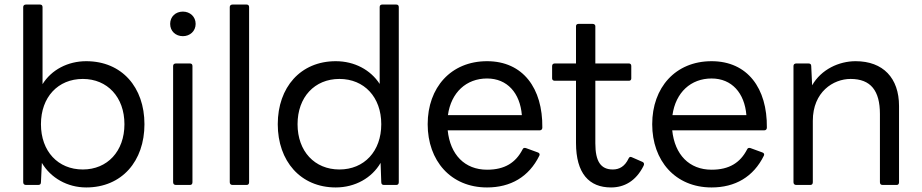

<svg xmlns="http://www.w3.org/2000/svg" viewBox="-20 -788 4052 844"><path d="M359 36C516 36 615 -80 615 -242C615 -404 516 -519 359 -519C278 -519 206 -481 167 -418V-757C167 -764 163 -768 156 -768H94C87 -768 82 -764 82 -757V13C82 21 87 25 94 25H148C155 25 160 22 160 13L164 -72C203 -6 276 36 359 36ZM344 -43C235 -43 160 -123 160 -242C160 -361 235 -441 344 -441C452 -441 527 -361 527 -242C527 -123 452 -43 344 -43Z M784 -629C815 -629 840 -651 840 -683C840 -715 815 -737 784 -737C752 -737 728 -715 728 -683C728 -651 752 -629 784 -629ZM815 25C822 25 826 21 826 13V-498C826 -505 822 -509 815 -509H753C746 -509 741 -505 741 -498V13C741 21 746 25 753 25Z M1064 25C1071 25 1075 21 1075 13V-757C1075 -764 1071 -768 1064 -768H1002C995 -768 990 -764 990 -757V13C990 21 995 25 1002 25Z M1456 36C1541 36 1615 -6 1653 -72L1656 13C1656 22 1661 25 1668 25H1722C1729 25 1733 21 1733 13V-757C1733 -764 1729 -768 1722 -768H1660C1653 -768 1649 -764 1649 -757V-419C1609 -481 1538 -519 1456 -519C1301 -519 1201 -404 1201 -242C1201 -80 1301 36 1456 36ZM1472 -43C1363 -43 1288 -123 1288 -242C1288 -361 1363 -441 1472 -441C1581 -441 1656 -361 1656 -242C1656 -123 1581 -43 1472 -43Z M2121 36C2224 36 2305 -10 2351 -104C2354 -110 2351 -116 2344 -118L2292 -137C2285 -139 2280 -138 2277 -131C2247 -73 2199 -42 2121 -42C2023 -42 1959 -108 1948 -215H2352C2359 -215 2364 -219 2364 -227C2366 -400 2279 -519 2121 -519C1962 -519 1860 -403 1860 -242C1860 -82 1961 36 2121 36ZM2121 -443C2210 -443 2266 -379 2274 -282H1949C1963 -382 2030 -443 2121 -443Z M2666 36C2723 36 2775 9 2809 -59C2813 -67 2811 -73 2805 -76L2757 -97C2751 -100 2746 -98 2743 -91C2727 -57 2703 -43 2674 -43C2621 -43 2597 -78 2597 -158V-433H2745C2751 -433 2755 -437 2755 -443V-498C2755 -505 2751 -509 2745 -509H2597V-673C2597 -679 2592 -683 2585 -683H2523C2516 -683 2512 -679 2512 -673V-509H2418C2412 -509 2407 -505 2407 -498V-443C2407 -437 2412 -433 2418 -433H2512V-160C2512 -25 2570 36 2666 36Z M3108 36C3211 36 3292 -10 3338 -104C3341 -110 3338 -116 3331 -118L3279 -137C3272 -139 3267 -138 3264 -131C3234 -73 3186 -42 3108 -42C3010 -42 2946 -108 2935 -215H3339C3346 -215 3351 -219 3351 -227C3353 -400 3266 -519 3108 -519C2949 -519 2847 -403 2847 -242C2847 -82 2948 36 3108 36ZM3108 -443C3197 -443 3253 -379 3261 -282H2936C2950 -382 3017 -443 3108 -443Z M3542 25C3549 25 3553 21 3553 13V-257C3553 -384 3643 -441 3719 -441C3808 -441 3848 -389 3848 -287V13C3848 21 3852 25 3860 25H3922C3928 25 3932 21 3932 13V-322C3932 -445 3862 -519 3741 -519C3668 -519 3590 -483 3550 -413L3546 -498C3546 -506 3541 -509 3534 -509H3480C3473 -509 3468 -505 3468 -498V13C3468 21 3473 25 3480 25Z"/></svg>

Font: LINE Seed JP_OTF Regular
Style: Regular
Weight: 400
Designer: LY Corporation & Fontrix & Fontworks
Version: Version 1.002